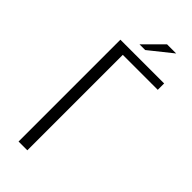

<svg xmlns="http://www.w3.org/2000/svg" viewBox="-233 -751 788 788"><g transform="rotate(45 161.0 -356.5)"><path d="M68 0V-591H322V-554H119V0ZM137 -633 217 -713H270L170 -633Z"/></g></svg>

Font: Alumni Sans Light
Style: Regular
Weight: 300
Version: Version 1.018